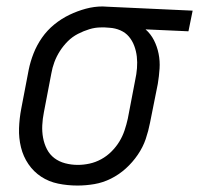

<svg xmlns="http://www.w3.org/2000/svg" viewBox="-20 -563 617 595"><path d="M220 12Q189 12 160 6Q131 0 107.5 -15.5Q84 -31 68 -54.5Q52 -78 45 -106.5Q38 -135 39 -165.5Q40 -196 46 -227L69 -347Q74 -372 84 -397.5Q94 -423 110 -446Q126 -469 148 -487Q170 -505 195 -517Q220 -529 246 -536Q272 -543 298 -543Q302 -543 307 -542.5Q312 -542 317 -542L577 -530L564 -466L431 -472Q447 -458 457 -438.5Q467 -419 471.5 -396.5Q476 -374 474.5 -350.5Q473 -327 469 -303L445 -183Q440 -157 431.5 -132Q423 -107 407 -83.5Q391 -60 370 -41Q349 -22 324 -9.5Q299 3 272.5 7.5Q246 12 220 12ZM221 -52Q239 -52 257.5 -56Q276 -60 293.5 -69.5Q311 -79 325.5 -93.5Q340 -108 350 -124.5Q360 -141 366 -159Q372 -177 376 -195L399 -315Q403 -333 404.5 -351.5Q406 -370 404 -387.5Q402 -405 396 -421Q390 -437 379.5 -449.5Q369 -462 353 -469Q337 -476 319 -477L305 -478H293Q275 -478 257 -472.5Q239 -467 221.5 -458Q204 -449 190 -435Q176 -421 165.5 -404.5Q155 -388 148.5 -370.5Q142 -353 139 -335L116 -215Q112 -195 111 -175Q110 -155 113.5 -136Q117 -117 125.5 -100.5Q134 -84 148.5 -73Q163 -62 182 -57Q201 -52 221 -52Z"/></svg>

Font: Lode Term
Style: Italic
Weight: 400
Italic angle: -11°
Monospace: yes
Designer: Belleve Invis
Foundry: Belleve Invis
Version: Version 29.2.0